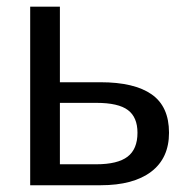

<svg xmlns="http://www.w3.org/2000/svg" viewBox="-20 -548 561 568"><path d="M277.3 -304.7Q377.4 -304.7 428.7 -268.8Q480 -232.9 480 -155.3Q480 -80.1 427.2 -40Q374.5 0 277.8 0H69.3V-528.3H157.2V-304.7ZM157.2 -62H264.6Q328.1 -62 357.4 -84.5Q386.7 -106.9 386.7 -155.3Q386.7 -201.2 358.4 -222.4Q330.1 -243.7 265.1 -243.7H157.2Z"/></svg>

Font: Liberation Sans
Style: Regular
Weight: 400
Designer: Steve Matteson
Foundry: Ascender Corporation
Version: Version 2.00.1